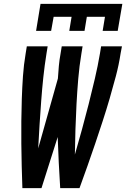

<svg xmlns="http://www.w3.org/2000/svg" viewBox="-20 -975 654 995"><path d="M167 -815 190 -955H614L590 -815H512L524 -888H430L418 -815H339L351 -888H258L245 -815ZM96 0Q94 -58 92.5 -115.5Q91 -173 90.5 -231Q90 -289 90.5 -347Q91 -405 93 -463.5Q95 -522 99 -580.5Q103 -639 113 -698L119 -735H227L221 -698Q211 -636 204.5 -574.5Q198 -513 193.5 -451.5Q189 -390 185 -328.5Q181 -267 178 -206L280 -568Q282 -601 285 -633.5Q288 -666 294 -698L300 -735H408L402 -698Q391 -632 385.5 -566.5Q380 -501 376.5 -435.5Q373 -370 371 -305Q369 -240 368 -174Q387 -240 405 -305Q423 -370 439.5 -435.5Q456 -501 471.5 -567Q487 -633 498 -698L504 -735H612L605 -698Q596 -639 580.5 -580.5Q565 -522 548 -463.5Q531 -405 512 -347Q493 -289 473.5 -231Q454 -173 433.5 -115.5Q413 -58 392 0H292Q288 -66 284.5 -132.5Q281 -199 279 -265L195 0Z"/></svg>

Font: Iosevka SS04 SmBd Ex Obl
Style: Regular
Weight: 600
Width: 7
Italic angle: -9°
Monospace: yes
Designer: Belleve Invis
Foundry: Belleve Invis
Version: Version 19.0.0; ttfautohint (v1.8.4)